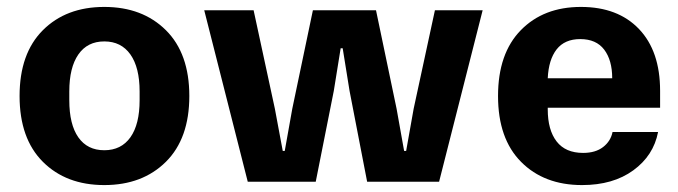

<svg xmlns="http://www.w3.org/2000/svg" viewBox="-20 -530 1978 560"><path d="M463.9 -58.1Q395.5 9.8 284.2 9.8Q172.9 9.8 105 -58.1Q37.1 -126 37.1 -250Q37.1 -374 105 -441.9Q172.9 -509.8 284.2 -509.8Q395.5 -509.8 463.9 -441.9Q532.2 -374 532.2 -250Q532.2 -126 463.9 -58.1ZM182.1 -237.8Q182.1 -167 208.5 -129.4Q234.9 -91.8 284.2 -91.8Q333.5 -91.8 360.4 -129.6Q387.2 -167.5 387.2 -237.8V-263.2Q387.2 -333 360.4 -371.1Q333.5 -409.2 284.2 -409.2Q234.9 -409.2 208.5 -371.1Q182.1 -333 182.1 -263.2Z M1076.7 -500 1136.7 -212.9 1158.7 -89.8H1164.6L1186.5 -212.9L1248.5 -500H1387.7L1260.7 0H1050.8L999.5 -265.1L979.5 -389.2H973.6L953.6 -265.1L900.9 0H702.6L575.7 -500H719.7L781.7 -212.9L804.7 -89.8H810.5L832.5 -212.9L892.6 -500Z M1677.7 9.8Q1566.9 9.8 1499.8 -57.9Q1432.6 -125.5 1432.6 -250Q1432.6 -374 1499 -441.9Q1565.4 -509.8 1674.3 -509.8Q1782.2 -509.8 1843.8 -445.3Q1905.3 -380.9 1905.3 -265.1V-215.8H1577.6V-210.9Q1577.6 -150.9 1603.5 -117.4Q1629.4 -84 1680.7 -84Q1716.8 -84 1739 -101.1Q1761.2 -118.2 1766.6 -145H1899.4Q1886.2 -76.2 1827.1 -33.2Q1768.1 9.8 1677.7 9.8ZM1577.6 -301.8H1765.6Q1765.6 -354.5 1742.2 -385.3Q1718.8 -416 1672.4 -416Q1627 -416 1603.5 -386Q1580.1 -356 1577.6 -301.8Z"/></svg>

Font: TASA Orbiter Text
Style: Bold
Weight: 700
Designer: Weizhong Zhang
Version: Version 1.000;Glyphs 3.1.2 (3151)